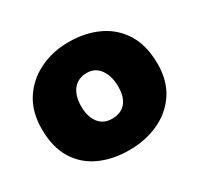

<svg xmlns="http://www.w3.org/2000/svg" viewBox="-116 -642 822 794"><g transform="rotate(-30 295.0 -245.5)"><path d="M291 11Q213 11 151.5 -17Q90 -45 55 -102Q20 -159 20 -245Q20 -327 57 -384Q94 -441 156.5 -471.5Q219 -502 295 -502Q375 -502 437 -472.5Q499 -443 534.5 -385Q570 -327 570 -240Q570 -159 532.5 -103Q495 -47 432 -18Q369 11 291 11ZM293 -137Q322 -137 341.5 -148.5Q361 -160 371.5 -183Q382 -206 382 -240Q382 -273 372 -298.5Q362 -324 343.5 -339Q325 -354 297 -354Q269 -354 249 -341Q229 -328 218.5 -303.5Q208 -279 208 -245Q208 -213 218 -188.5Q228 -164 247 -150.5Q266 -137 293 -137Z"/></g></svg>

Font: Catamaran Black
Style: Regular
Weight: 900
Designer: Pria Ravichandran
Version: Version 2.000